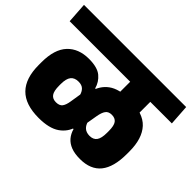

<svg xmlns="http://www.w3.org/2000/svg" viewBox="-159 -878 1124 1124"><g transform="rotate(45 403.0 -316.0)"><path d="M451.5 -516.5H734.5L726 -643.5H442.5ZM652 -559.5H485.5V-464H652ZM830.5 -516.5 822 -643.5H-24L-15.5 -516.5ZM652 -410.5V-545H485.5V-410.5ZM771 -203.5V-224.5Q771 -331 720.5 -386Q670 -441 553.5 -441Q469 -441 423 -407.5Q377 -374 362.5 -313.5L336.5 -287L321 -190Q316 -156.5 303.8 -140.2Q291.5 -124 263 -124Q235 -124 221.2 -142.8Q207.5 -161.5 207.5 -207V-220Q207.5 -263.5 223.2 -283.5Q239 -303.5 271.5 -303.5Q298.5 -303.5 312.8 -289.8Q327 -276 332.5 -254H347.5L379 -344H368Q357 -385.5 324 -413.2Q291 -441 220.5 -441Q135 -441 86.2 -389Q37.5 -337 37.5 -230.5V-207.5Q37.5 -97.5 91.5 -42.5Q145.5 12.5 256 12.5Q342.5 12.5 388.8 -19.5Q435 -51.5 449 -105.5L471 -129.5L489 -234.5Q495 -270 507.5 -287Q520 -304 546.5 -304Q574 -304 587.5 -286.2Q601 -268.5 601 -223.5V-209.5Q601 -164 586.5 -144Q572 -124 541 -124Q513 -124.5 497.2 -138.8Q481.5 -153 476 -176.5H447.5L434 -86H447Q455.5 -55.5 474 -33.8Q492.5 -12 522.8 -0.2Q553 11.5 597.5 11.5Q685 11.5 728 -42Q771 -95.5 771 -203.5Z"/></g></svg>

Font: Anek Devanagari ExtraBold
Style: Regular
Weight: 800
Designer: Kailash Malviya (Devanagari) & Yesha Goshar (Latin)
Foundry: Ek Type
Version: Version 1.003